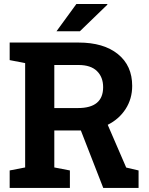

<svg xmlns="http://www.w3.org/2000/svg" viewBox="-20 -919 728 939"><path d="M27.3 0V-85.4L103 -100.1V-610.4L27.3 -625V-710.9H364.3Q486.8 -710.9 556.6 -654.5Q626.5 -598.1 626.5 -499Q626.5 -436 594.5 -386.2Q562.5 -336.4 506.8 -308.6L597.2 -99.6L657.7 -85.4V0H484.9L375.5 -280.8H245.6V-100.1L321.8 -85.4V0ZM245.6 -390.6H361.8Q484.4 -390.6 484.4 -492.7Q484.4 -542 454.1 -571.5Q423.8 -601.1 364.3 -601.1H245.6ZM256.3 -766.1 353.5 -899.4H504.4L505.4 -896.5L370.6 -766.1Z"/></svg>

Font: Roboto Slab
Style: Bold
Weight: 700
Designer: Google
Version: Version 2.000; ttfautohint (v1.8.1.43-b0c9)